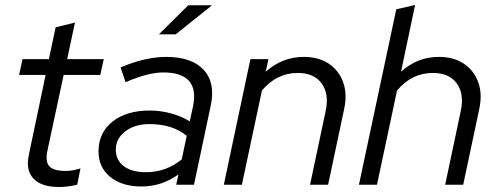

<svg xmlns="http://www.w3.org/2000/svg" viewBox="-20 -737 1981 766"><path d="M215 9Q145 9 113.5 -24.5Q82 -58 95 -119L162 -438H56L70 -501H175L202 -628L279 -647L248 -501H394L380 -438H234L169 -135Q160 -92 177 -73.5Q194 -55 243 -55Q257 -55 270 -57.5Q283 -60 301 -65L288 0Q272 4 252.5 6.5Q233 9 215 9Z M544 7Q467 7 420 -31Q373 -69 373 -133Q373 -207 428.5 -251.5Q484 -296 577 -296Q621 -296 662.5 -284.5Q704 -273 737 -253L750 -312Q778 -448 631 -448Q571 -448 481 -409L461 -468Q513 -490 558 -500Q603 -510 643 -510Q745 -510 792.5 -458.5Q840 -407 821 -317L754 0H683L692 -41Q658 -17 621.5 -5Q585 7 544 7ZM563 -50Q642 -50 705 -101L725 -195Q668 -242 576 -242Q518 -242 480 -213Q442 -184 442 -140Q442 -98 474 -74Q506 -50 563 -50ZM614 -600 731 -716H826L681 -600Z M873 0 979 -501H1051L1040 -451Q1107 -510 1192 -510Q1251 -510 1291.5 -483Q1332 -456 1349 -409Q1366 -362 1353 -302L1289 0H1217L1279 -293Q1294 -362 1263.5 -404Q1233 -446 1168 -446Q1084 -446 1025 -376L945 0Z M1412 0 1561 -700 1636 -717 1580 -451Q1645 -510 1731 -510Q1790 -510 1830.5 -483Q1871 -456 1888 -409Q1905 -362 1892 -302L1828 0H1756L1818 -293Q1833 -362 1802.5 -404Q1772 -446 1707 -446Q1623 -446 1564 -376L1484 0Z"/></svg>

Font: Red Hat Display VF
Style: Italic
Weight: 300
Italic angle: -12°
Designer: Pentagram, MCKL
Foundry: Pentagram, MCKL
Version: Version 1.010